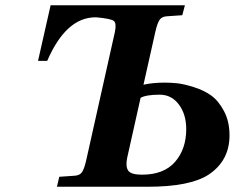

<svg xmlns="http://www.w3.org/2000/svg" viewBox="-20 -712 895 732"><path d="M125 -480 173 -692H685L675 -654L617 -650Q597 -649 588.5 -636.5Q580 -624 573 -594L527 -389Q562 -397 608 -397Q631 -397 655.5 -394.5Q680 -392 718.5 -380Q757 -368 785 -348Q813 -328 834 -288.5Q855 -249 855 -196Q855 -99 775 -46Q704 0 543 0H197L206 -38L264 -42Q284 -43 292.5 -55.5Q301 -68 308 -98L418 -590Q425 -624 413.5 -632.5Q402 -641 347 -646H344Q232 -646 160 -480ZM465 -111Q458 -78 468.5 -62Q479 -46 521 -46Q605 -46 647.5 -95Q690 -144 690 -220Q690 -276 662 -313.5Q634 -351 589 -351Q537 -351 516 -339Z"/></svg>

Font: Lingua Franca
Style: Bold Italic
Weight: 700
Italic angle: -13°
Version: Version 1.19